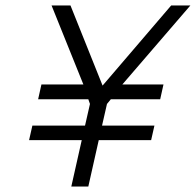

<svg xmlns="http://www.w3.org/2000/svg" viewBox="-20 -680 714 700"><path d="M131 -372H284L168 -660H237L354 -368L604 -660H674L426 -372H576L564 -318H384L370 -301L352 -222H543L531 -169H340L302 0H240L278 -169H86L98 -222H290L308 -301L302 -318H119Z"/></svg>

Font: Panefresco 250wt
Style: Italic
Weight: 300
Version: Version 1.000